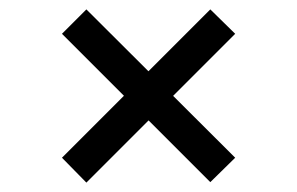

<svg xmlns="http://www.w3.org/2000/svg" viewBox="-20 -554 632 409"><path d="M164 -534 481 -218 428 -166 112 -482ZM428 -534 481 -482 164 -165 112 -218Z"/></svg>

Font: Pathway Extreme 8pt Thin 12pt Medium
Style: Regular
Weight: 500
Version: Version 1.001;gftools[0.9.26]